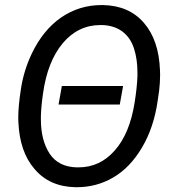

<svg xmlns="http://www.w3.org/2000/svg" viewBox="-20 -741 705 770"><path d="M282.2 9.8C284.2 9.8 286.1 9.8 288.1 9.8C341.3 9.8 390.1 -3.4 435.1 -29.8C480 -56.2 518.1 -96.2 549.8 -149.9C581.5 -203.6 602.1 -265.6 612.3 -336.4L618.2 -377.4C620.6 -398.4 622.1 -418.9 622.1 -439.9C622.1 -446.3 621.6 -452.6 621.6 -459C618.7 -539.6 597.2 -603 557.1 -649.4C517.1 -695.8 462.4 -719.2 393.6 -720.7C391.1 -720.7 389.2 -720.7 386.7 -720.7C327.6 -720.7 273.9 -704.1 225.1 -670.9C176.8 -637.2 137.2 -588.9 106.9 -524.9C85.4 -479.5 71.3 -432.6 64 -384.8C56.6 -336.9 53.2 -298.3 53.2 -269C53.2 -262.7 53.2 -256.8 53.7 -251.5C57.1 -171.9 78.6 -108.9 119.1 -62.5C159.2 -15.6 213.4 8.3 282.2 9.8ZM531.2 -436.5C530.3 -406.7 526.4 -371.1 520 -330.1C506.8 -246.6 480 -182.1 439.9 -137.2C400.4 -92.3 352.1 -69.8 294.9 -69.8C292.5 -69.8 289.6 -69.8 286.6 -69.8C238.3 -71.3 202.6 -89.4 179.2 -124.5C155.8 -160.2 144 -205.6 144 -261.7C144 -266.1 144 -271 144 -275.4C144.5 -297.4 147 -327.1 152.3 -364.7C164.1 -450.7 190.4 -518.1 231.4 -567.4C272.5 -616.2 323.2 -640.6 383.3 -640.6C385.3 -640.6 387.2 -640.6 389.2 -640.6C421.4 -639.6 448.7 -630.9 470.7 -614.7C492.7 -598.1 508.3 -575.2 517.6 -545.9C526.9 -516.6 531.2 -484.9 531.2 -450.7C531.2 -445.8 531.2 -441.4 531.2 -436.5ZM473.6 -396H228L214.8 -321.8H460.4Z"/></svg>

Font: Roboto
Style: Italic
Weight: 400
Italic angle: -12°
Designer: Google
Version: Version 2.137; 2017